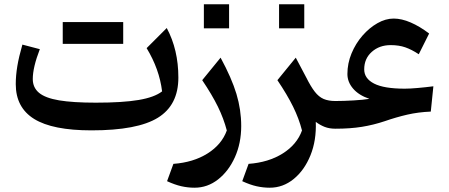

<svg xmlns="http://www.w3.org/2000/svg" viewBox="-20 -606 2113 904"><path d="M743.2 -175.8Q730.5 -280.3 670.4 -379.4L765.1 -474.1Q819.8 -372.1 819.8 -240.7Q819.8 -111.3 723.6 -51.8Q627.4 7.8 410.6 7.8Q227.5 7.8 140.9 -45.9Q54.2 -99.6 54.2 -210Q54.2 -250 61.5 -294.2Q68.8 -338.4 85.4 -396L167.5 -374.5Q134.3 -288.6 134.3 -233.9Q134.3 -193.8 163.6 -169.2Q192.9 -144.5 258.3 -133.5Q323.7 -122.6 431.2 -122.6Q558.1 -122.6 632.8 -135.3Q707.5 -147.9 743.2 -175.8ZM275.4 -399.4V-502H560.1V-399.4Z M1115.7 -12.7Q1115.7 67.9 1086.2 133.8Q1056.6 199.7 1006.8 238.8Q957 277.8 896 277.8Q864.3 277.8 833.5 270.8Q802.7 263.7 766.6 247.1L796.4 165.5Q890.1 158.7 957 116.7Q1023.9 74.7 1047.9 8.3Q1033.2 -47.9 1005.9 -103.8Q978.5 -159.7 932.1 -228.5L1018.6 -334.5Q1070.8 -238.3 1093.3 -163.6Q1115.7 -88.9 1115.7 -12.7ZM939.9 -585.9H1058.6V-472.7H939.9Z M1372.6 -334.5 1421.9 -241.2Q1443.4 -198.2 1462.2 -174.1Q1481 -149.9 1503.7 -140.1Q1526.4 -130.4 1559.1 -130.4H1559.6V0H1559.1Q1530.8 0 1508.8 -8.5Q1486.8 -17.1 1466.8 -32.2Q1470.2 55.2 1441.7 125.5Q1413.1 195.8 1362.8 236.8Q1312.5 277.8 1250 277.8Q1219.2 277.8 1188.5 271Q1157.7 264.2 1120.6 247.1L1150.4 165.5Q1244.1 158.7 1311 116.7Q1377.9 74.7 1401.9 8.3Q1387.7 -47.4 1360.1 -103.5Q1332.5 -159.7 1286.1 -228.5ZM1293.9 -585.9H1412.6V-472.7H1293.9Z M1833.5 -518.6Q1871.1 -518.6 1913.6 -500.2Q1956.1 -481.9 2000.5 -448.2L1951.7 -350.6Q1918.5 -372.6 1888.4 -383.1Q1858.4 -393.6 1819.3 -393.6Q1766.1 -393.6 1730.5 -361.8Q1694.8 -330.1 1694.8 -279.3Q1694.8 -236.3 1741.5 -212.4Q1788.1 -188.5 1885.7 -188.5Q1910.2 -188.5 1946 -191.7Q1981.9 -194.8 2020.5 -199.7L2008.3 -80.6Q1949.2 -78.1 1897.5 -66.2Q1845.7 -54.2 1792 -35.6Q1738.3 -17.6 1683.6 -8.8Q1628.9 0 1559.6 0Q1541.5 0 1541.5 -34.7V-95.7Q1541.5 -130.4 1559.6 -130.4Q1597.2 -130.4 1643.6 -133.1Q1689.9 -135.7 1719.2 -140.6Q1668.9 -157.7 1642.3 -189Q1615.7 -220.2 1615.7 -257.3Q1615.7 -307.6 1635 -354.2Q1654.3 -400.9 1686.5 -438Q1718.8 -475.1 1757.1 -496.8Q1795.4 -518.6 1833.5 -518.6Z"/></svg>

Font: Pinar-DS3-FD SemiBold
Style: Regular
Weight: 600
Designer: Amin Abedi
Version: Version 3.000